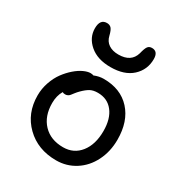

<svg xmlns="http://www.w3.org/2000/svg" viewBox="-183 -879 972 1037"><g transform="rotate(30 303.0 -360.5)"><path d="M319.8 -550.8Q238.8 -550.8 190.9 -591.8Q143.1 -632.8 143.1 -690.9Q143.1 -748 186 -748Q203.6 -748 213.6 -736.8Q223.6 -725.6 231 -694.8Q238.3 -663.1 262.5 -647Q286.6 -630.9 323.2 -630.9Q402.3 -630.9 420.9 -694.8Q429.2 -729 438 -741Q446.8 -752.9 463.9 -752.9Q502 -752.9 502 -705.1Q502 -638.7 454.3 -594.7Q406.7 -550.8 319.8 -550.8ZM317.9 32.2Q203.1 32.2 129.6 -39.6Q56.2 -111.3 56.2 -222.2Q56.2 -264.6 70.1 -304.7Q84 -344.7 105.5 -373.8Q127 -402.8 152.3 -424.8Q177.7 -446.8 201.9 -458Q226.1 -469.2 244.1 -469.2Q256.3 -469.2 263.2 -465.8Q293 -478 321.8 -478Q427.7 -478 488.8 -411.1Q549.8 -344.2 549.8 -230Q549.8 -156.2 519.5 -95.9Q489.3 -35.6 436 -1.7Q382.8 32.2 317.9 32.2ZM145 -226.1Q145 -144.5 190.9 -96.2Q236.8 -47.9 314.9 -47.9Q381.3 -47.9 421.1 -98.4Q460.9 -148.9 460.9 -232.9Q460.9 -309.1 426.5 -353Q392.1 -397 332 -397Q303.2 -397 284.4 -386.7Q265.6 -376.5 242.2 -353Q232.9 -343.8 223.9 -332.3Q214.8 -320.8 210.4 -314.9Q206.1 -309.1 198.7 -304.9Q191.4 -300.8 182.1 -300.8Q170.9 -300.8 165 -305.2Q145 -271.5 145 -226.1Z"/></g></svg>

Font: Shantell Sans Bouncy
Style: Regular
Weight: 400
Designer: Stephen Nixon, Anya Danilova, Shantell Martin
Foundry: Arrow Type
Version: Version 1.006;[9816181b4]